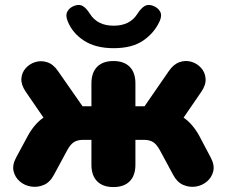

<svg xmlns="http://www.w3.org/2000/svg" viewBox="-20 -748 918 777"><path d="M440 -553Q367 -553 320 -583.5Q273 -614 254 -662Q244 -686 253 -702Q262 -718 282 -725Q302 -732 316 -723Q330 -714 344 -692Q374 -644 440 -644Q506 -644 536 -692Q550 -714 564.5 -723Q579 -732 598 -725Q618 -718 627.5 -702Q637 -686 626 -662Q604 -614 559 -583.5Q514 -553 440 -553ZM439 9Q396 9 373 -14.5Q350 -38 350 -81V-182H316Q294 -182 279.5 -173Q265 -164 252 -140L198 -40Q182 -10 157 0.5Q132 11 106 7Q80 3 60.5 -13.5Q41 -30 35 -55Q29 -80 45 -110L93 -199Q105 -221 121 -240Q137 -259 156 -272L84 -377Q65 -405 66.5 -429.5Q68 -454 84 -472Q100 -490 123.5 -497Q147 -504 171.5 -496Q196 -488 215 -460L314 -318H350V-411Q350 -454 373 -477.5Q396 -501 439 -501Q482 -501 505 -477.5Q528 -454 528 -411V-318H565L663 -460Q682 -488 706.5 -496.5Q731 -505 754.5 -498Q778 -491 794 -473Q810 -455 812 -430Q814 -405 795 -377L723 -272Q742 -259 758 -240Q774 -221 786 -199L833 -110Q849 -80 843 -55Q837 -30 817.5 -13.5Q798 3 772.5 7Q747 11 722 0.5Q697 -10 681 -40L627 -140Q614 -164 599.5 -173Q585 -182 563 -182H528V-81Q528 -38 505 -14.5Q482 9 439 9Z"/></svg>

Font: Chiron GoRound TC H
Style: Regular
Weight: 900
Designer: Ryoko NISHIZUKA 西塚涼子 (kana, bopomofo & ideographs); Paul D. Hunt (Latin, Greek & Cyrillic); Sandoll Communications 산돌커뮤니
Foundry: Adobe
Version: Version 1.000;hotconv 1.1.1;makeotfexe 2.6.0